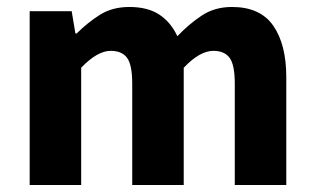

<svg xmlns="http://www.w3.org/2000/svg" viewBox="-20 -528 897 548"><path d="M64.7 0V-496.1H184.6L195.2 -432.5H198.9Q229.4 -463.1 264.9 -485.6Q300.3 -508.1 349.2 -508.1Q401.6 -508.1 434.6 -486.4Q467.6 -464.7 486.2 -424.6Q519.1 -459.2 556 -483.7Q592.9 -508.1 641.9 -508.1Q722.8 -508.1 760 -454.6Q797.1 -401 797.1 -308V0H650.1V-289.2Q650.1 -342.8 635.4 -362.9Q620.6 -382.9 588.8 -382.9Q570.1 -382.9 549.2 -371.3Q528.3 -359.6 504.4 -334.7V0H357.4V-289.2Q357.4 -342.8 342.7 -362.9Q327.9 -382.9 296.1 -382.9Q257.8 -382.9 211.7 -334.7V0Z"/></svg>

Font: Source Sans 3 VF
Style: Regular
Weight: 200
Designer: Paul D. Hunt
Foundry: Adobe
Version: Version 3.046;hotconv 1.0.118;makeotfexe 2.5.65603